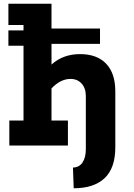

<svg xmlns="http://www.w3.org/2000/svg" viewBox="-20 -780 717 1029"><path d="M598 -290V9Q598 121 540.5 175Q483 229 375 229L371 118Q405 117 422.5 90.5Q440 64 440 19V-265Q440 -307 417.5 -332Q395 -357 358 -357Q304 -357 256 -306V-134H344V0H30V-134H106V-535H25V-617H106V-646H25V-760H256V-627H516V-545H256V-434Q318 -490 409 -490Q500 -490 549 -438.5Q598 -387 598 -290Z"/></svg>

Font: Arvo
Style: Bold
Weight: 700
Designer: Anton Koovit (Cyrillic Expansion: Cyreal)
Foundry: Anton Koovit, Yassin Baggar
Version: Version 3.000